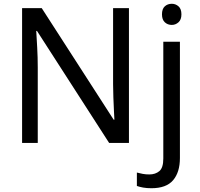

<svg xmlns="http://www.w3.org/2000/svg" viewBox="-20 -757 1058 1017"><path d="M663 0H558L176 -593H172Q174 -558 177 -506Q180 -454 180 -399V0H97V-714H201L582 -123H586Q585 -139 583.5 -171Q582 -203 580.5 -241Q579 -279 579 -311V-714H663ZM838 -681Q838 -710 853 -723.5Q868 -737 890 -737Q910 -737 925.5 -723.5Q941 -710 941 -681Q941 -653 925.5 -639Q910 -625 890 -625Q868 -625 853 -639Q838 -653 838 -681ZM782 240Q757 240 738 236.5Q719 233 705 228V157Q720 161 736 164Q752 167 771 167Q803 167 824 149.5Q845 132 845 83V-536H933V80Q933 155 897 197.5Q861 240 782 240Z"/></svg>

Font: Noto Sans Historical
Style: Regular
Weight: 400
Designer: Monotype Design Team
Foundry: Monotype Imaging Inc.
Version: Version 2.013; ttfautohint (v1.8.4.7-5d5b)